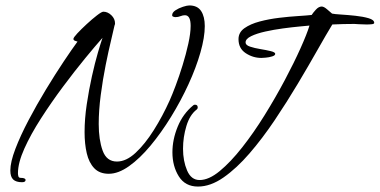

<svg xmlns="http://www.w3.org/2000/svg" viewBox="-20 -643 1396 706"><path d="M61 27Q39 27 28.5 17Q18 7 18 -16Q18 -47 36.5 -95.5Q55 -144 85 -201Q115 -258 149 -314Q183 -370 214 -416.5Q245 -463 265 -490Q262 -491 256 -493Q250 -495 250 -500Q250 -505 264.5 -520.5Q279 -536 299 -554.5Q319 -573 336.5 -586.5Q354 -600 360 -600Q376 -600 389.5 -587Q403 -574 403 -557Q403 -553 401 -549Q398 -534 388.5 -495Q379 -456 368.5 -403.5Q358 -351 350.5 -294Q343 -237 343 -187Q343 -129 357.5 -89Q372 -49 410 -49Q444 -49 478.5 -81Q513 -113 545.5 -164.5Q578 -216 604 -274Q613 -294 626 -328.5Q639 -363 651.5 -403.5Q664 -444 672.5 -482.5Q681 -521 681 -548Q681 -587 660 -587Q652 -587 643.5 -583.5Q635 -580 625 -580Q622 -580 617.5 -581.5Q613 -583 613 -587Q613 -597 625 -605Q637 -613 652.5 -618Q668 -623 676 -623Q706 -623 719.5 -602.5Q733 -582 733 -547Q733 -506 717 -450Q701 -394 673 -333Q645 -272 609 -213.5Q573 -155 533.5 -107.5Q494 -60 454.5 -32Q415 -4 380 -4Q346 -4 326.5 -24.5Q307 -45 299 -79.5Q291 -114 291 -157Q291 -206 299 -259.5Q307 -313 318 -362.5Q329 -412 340 -449.5Q351 -487 357 -504Q332 -476 293 -428.5Q254 -381 211.5 -324Q169 -267 131 -208Q93 -149 69.5 -96.5Q46 -44 46 -6Q46 -1 47.5 5Q49 11 56 11Q74 11 74 19Q74 27 61 27ZM708 43Q661 43 637.5 5.5Q614 -32 614 -83Q614 -130 633.5 -177.5Q653 -225 691 -256Q693 -258 697 -258Q707 -258 707 -248Q707 -243 703 -240Q678 -221 665.5 -180Q653 -139 653 -96Q653 -51 668 -16Q683 19 714 19Q748 19 788 -14Q828 -47 870.5 -101Q913 -155 953 -219.5Q993 -284 1027 -348Q1061 -412 1085 -465.5Q1109 -519 1118 -549Q1108 -548 1081 -545.5Q1054 -543 1020.5 -538.5Q987 -534 955.5 -527Q924 -520 903.5 -510Q883 -500 883 -487Q883 -477 899.5 -471.5Q916 -466 937.5 -462.5Q959 -459 975.5 -455Q992 -451 992 -445Q992 -439 980.5 -435.5Q969 -432 957 -431Q945 -430 941 -430Q910 -430 883.5 -447.5Q857 -465 857 -499Q857 -524 879 -539.5Q901 -555 935 -564Q969 -573 1006.5 -577.5Q1044 -582 1076.5 -584Q1109 -586 1126 -588Q1131 -596 1141.5 -607.5Q1152 -619 1163 -619Q1171 -619 1183 -608.5Q1195 -598 1201 -593Q1210 -591 1234.5 -589.5Q1259 -588 1287 -585Q1315 -582 1335.5 -576Q1356 -570 1356 -559Q1356 -555 1347.5 -554Q1339 -553 1328 -553Q1313 -553 1299 -554Q1285 -555 1283 -555Q1263 -555 1242.5 -554.5Q1222 -554 1202 -553Q1180 -517 1147.5 -459.5Q1115 -402 1075 -335Q1035 -268 990 -201Q945 -134 897.5 -79Q850 -24 802 9.5Q754 43 708 43Z"/></svg>

Font: Hurricane
Style: Regular
Weight: 400
Designer: Robert E. Leuschke
Foundry: Robert E. Leuschke
Version: Version 1.010; ttfautohint (v1.8.3)